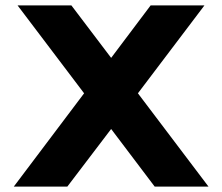

<svg xmlns="http://www.w3.org/2000/svg" viewBox="-20 -690 822 710"><path d="M45 -670 291 -345 31 0H229L391 -213L552 0H751L490 -345L736 -670H537L391 -476L244 -670Z"/></svg>

Font: LT Wave Text Black
Style: Regular
Weight: 900
Designer: Daniel Lyons
Version: Version 2.5 (Glyphs App)